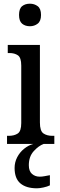

<svg xmlns="http://www.w3.org/2000/svg" viewBox="-20 -779 326 1039"><path d="M142 -637Q116 -637 99.5 -651Q83 -665 83 -698Q83 -732 99.5 -745.5Q116 -759 142 -759Q166 -759 184 -745.5Q202 -732 202 -698Q202 -665 184 -651Q166 -637 142 -637ZM18 0V-44H28Q57 -44 76 -56.5Q95 -69 95 -113V-424Q95 -467 77 -479.5Q59 -492 31 -492H22V-536H196V-116Q196 -70 215 -57Q234 -44 263 -44H274V0ZM180 240Q122 240 90.5 213.5Q59 187 59 130Q59 99 73 72Q87 45 110.5 26Q134 7 160 0H216Q189 10 162.5 39Q136 68 136 115Q136 147 153 162Q170 177 195 177Q207 177 220.5 174.5Q234 172 250 169V224Q236 231 215 235.5Q194 240 180 240Z"/></svg>

Font: Noto Serif Tamil Condensed Medium
Style: Italic
Weight: 500
Width: 3
Italic angle: -12°
Designer: Indian Type Foundry, Tom Grace, and the Monotype Design Team
Foundry: Monotype Imaging Inc.
Version: Version 2.003; ttfautohint (v1.8.4.7-5d5b)